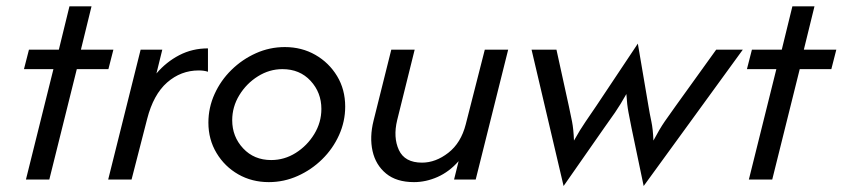

<svg xmlns="http://www.w3.org/2000/svg" viewBox="-20 -576 2703 616"><path d="M63.2 0 151.4 -354.2H56.9L72.9 -416.7H168.8L202.8 -555.6H273.6L239.6 -416.7H343.8L327.8 -354.2H226.4L138.2 0Z M327.1 0 431.2 -416.7H500.7L481.9 -340.3Q513.2 -377.1 555.2 -399Q597.2 -420.8 647.2 -420.8V-345.8Q634.7 -350 617.4 -350Q560.4 -350 516.3 -311.5Q472.2 -272.9 452.1 -194.4L402.1 0Z M842.4 8.3Q788.2 8.3 744.4 -16.7Q700.7 -41.7 674.7 -85.1Q648.6 -128.5 648.6 -182.6Q648.6 -230.6 668.4 -274.3Q688.2 -318.1 722.6 -351.7Q756.9 -385.4 801 -405.2Q845.1 -425 893.8 -425Q947.9 -425 991.7 -400Q1035.4 -375 1061.5 -331.9Q1087.5 -288.9 1087.5 -234Q1087.5 -186.1 1067.7 -142.4Q1047.9 -98.6 1013.5 -64.9Q979.2 -31.2 935.1 -11.5Q891 8.3 842.4 8.3ZM850 -62.5Q892.4 -62.5 928.8 -85.4Q965.3 -108.3 988.2 -145.8Q1011.1 -183.3 1011.1 -226.4Q1011.1 -279.2 976.4 -316.7Q941.7 -354.2 886.1 -354.2Q844.4 -354.2 807.6 -331.2Q770.8 -308.3 747.9 -270.8Q725 -233.3 725 -190.3Q725 -137.5 760.1 -100Q795.1 -62.5 850 -62.5Z M1308.3 8.3Q1252.1 8.3 1218.8 -19.1Q1185.4 -46.5 1175.3 -91.3Q1165.3 -136.1 1178.5 -188.9L1235.4 -416.7H1310.4L1254.2 -190.3Q1241 -135.4 1259.7 -94.8Q1278.5 -54.2 1334 -54.2Q1377.8 -54.2 1418.4 -85.8Q1459 -117.4 1474.3 -177.1L1535.4 -416.7H1610.4L1506.2 0H1436.8L1451.4 -59Q1421.5 -25 1384 -8.3Q1346.5 8.3 1308.3 8.3Z M1788.2 20.8 1685.4 -416.7H1765.3L1804.9 -236.1Q1810.4 -210.4 1815.3 -186.1Q1820.1 -161.8 1821.5 -125Q1841.7 -161.1 1859 -186.1Q1876.4 -211.1 1893.1 -236.1L2026.4 -436.1L2060.4 -236.1Q2064.6 -210.4 2069.8 -186.1Q2075 -161.8 2076.4 -125Q2095.8 -161.8 2112.8 -186.5Q2129.9 -211.1 2147.9 -236.1L2277.8 -416.7H2363.2L2045.1 20.8L2006.2 -165.3Q2001.4 -190.3 1996.5 -214.9Q1991.7 -239.6 1989.6 -274.3Q1970.1 -239.6 1953.1 -214.9Q1936.1 -190.3 1918.1 -165.3Z M2382.6 0 2470.8 -354.2H2376.4L2392.4 -416.7H2488.2L2522.2 -555.6H2593.1L2559 -416.7H2663.2L2647.2 -354.2H2545.8L2457.6 0Z"/></svg>

Font: Afacad
Style: Italic
Weight: 400
Italic angle: -14°
Designer: Kristian Moeller
Foundry: Dicotype
Version: Version 1.000